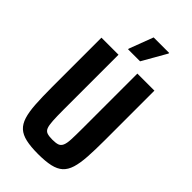

<svg xmlns="http://www.w3.org/2000/svg" viewBox="-272 -967 1051 1051"><g transform="rotate(45 254.0 -441.5)"><path d="M254 8Q197 8 159.5 -0.5Q122 -9 100 -29Q78 -49 67 -84.5Q56 -120 52.5 -174Q49 -228 49 -304V-688H181V-263Q181 -209 183 -177Q185 -145 191.5 -129Q198 -113 213 -108Q228 -103 254 -103Q280 -103 294.5 -108Q309 -113 316.5 -129Q324 -145 325.5 -177Q327 -209 327 -263V-688H459V-304Q459 -228 455.5 -174Q452 -120 441 -84.5Q430 -49 408 -29Q386 -9 348.5 -0.5Q311 8 254 8ZM197 -746V-751L250 -891H370V-886L290 -746Z"/></g></svg>

Font: Saira Condensed
Style: Bold
Weight: 700
Width: 3
Designer: Hector Gatti with collaboration of the Omnibus-Type team
Foundry: Omnibus-Type
Version: Version 1.101